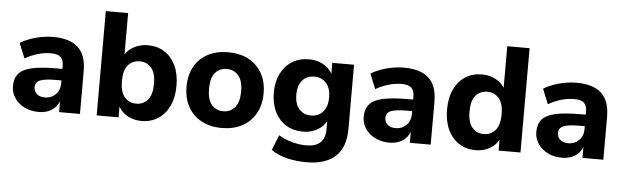

<svg xmlns="http://www.w3.org/2000/svg" viewBox="-53 -903 4201 1293"><g transform="rotate(5 2047.5 -257.0)"><path d="M224 11Q169 11 127 -10Q85 -31 60.5 -67Q36 -103 36 -148Q36 -201 64 -233Q92 -265 155 -278.5Q218 -292 322 -292H358V-309Q358 -353 338 -371.5Q318 -390 270 -390Q230 -390 185.5 -377.5Q141 -365 97 -340L56 -441Q82 -458 119.5 -472Q157 -486 198 -493.5Q239 -501 276 -501Q390 -501 446 -449.5Q502 -398 502 -290V0H361V-74Q346 -35 310.5 -12Q275 11 224 11ZM258 -90Q300 -90 329 -119Q358 -148 358 -194V-214H323Q246 -214 214 -200.5Q182 -187 182 -154Q182 -126 201.5 -108Q221 -90 258 -90Z M918 11Q866 11 824.5 -12Q783 -35 763 -73V0H615V-705H766V-425Q788 -460 828.5 -480.5Q869 -501 918 -501Q982 -501 1030.5 -470Q1079 -439 1106 -382Q1133 -325 1133 -246Q1133 -167 1106 -109.5Q1079 -52 1030.5 -20.5Q982 11 918 11ZM873 -102Q921 -102 951 -137Q981 -172 981 -246Q981 -319 951 -353.5Q921 -388 873 -388Q824 -388 794 -353.5Q764 -319 764 -246Q764 -172 794 -137Q824 -102 873 -102Z M1461 11Q1382 11 1323.5 -20.5Q1265 -52 1233 -109.5Q1201 -167 1201 -246Q1201 -324 1233 -381.5Q1265 -439 1323.5 -470Q1382 -501 1461 -501Q1540 -501 1598.5 -470Q1657 -439 1689.5 -381.5Q1722 -324 1722 -246Q1722 -167 1689.5 -109.5Q1657 -52 1598.5 -20.5Q1540 11 1461 11ZM1461 -102Q1509 -102 1539.5 -137Q1570 -172 1570 -246Q1570 -319 1539.5 -353.5Q1509 -388 1461 -388Q1413 -388 1383 -353.5Q1353 -319 1353 -246Q1353 -172 1383 -137Q1413 -102 1461 -102Z M2050 191Q1979 191 1917.5 176Q1856 161 1810 129L1851 26Q1891 51 1941.5 64.5Q1992 78 2037 78Q2165 78 2165 -40V-96Q2145 -58 2102 -35Q2059 -12 2008 -12Q1942 -12 1893 -42.5Q1844 -73 1817 -128Q1790 -183 1790 -257Q1790 -330 1817 -385Q1844 -440 1893 -470.5Q1942 -501 2008 -501Q2061 -501 2103 -478Q2145 -455 2165 -417V-491H2312V-57Q2312 67 2245 129Q2178 191 2050 191ZM2053 -125Q2103 -125 2133.5 -160Q2164 -195 2164 -257Q2164 -319 2133.5 -353.5Q2103 -388 2053 -388Q2002 -388 1972 -353.5Q1942 -319 1942 -257Q1942 -195 1972 -160Q2002 -125 2053 -125Z M2595 11Q2540 11 2498 -10Q2456 -31 2431.5 -67Q2407 -103 2407 -148Q2407 -201 2435 -233Q2463 -265 2526 -278.5Q2589 -292 2693 -292H2729V-309Q2729 -353 2709 -371.5Q2689 -390 2641 -390Q2601 -390 2556.5 -377.5Q2512 -365 2468 -340L2427 -441Q2453 -458 2490.5 -472Q2528 -486 2569 -493.5Q2610 -501 2647 -501Q2761 -501 2817 -449.5Q2873 -398 2873 -290V0H2732V-74Q2717 -35 2681.5 -12Q2646 11 2595 11ZM2629 -90Q2671 -90 2700 -119Q2729 -148 2729 -194V-214H2694Q2617 -214 2585 -200.5Q2553 -187 2553 -154Q2553 -126 2572.5 -108Q2592 -90 2629 -90Z M3177 11Q3113 11 3064.5 -20.5Q3016 -52 2989 -109.5Q2962 -167 2962 -246Q2962 -325 2989 -382Q3016 -439 3064.5 -470Q3113 -501 3177 -501Q3226 -501 3267 -480Q3308 -459 3329 -424V-705H3480V0H3332V-74Q3312 -35 3270.5 -12Q3229 11 3177 11ZM3222 -102Q3270 -102 3300.5 -137Q3331 -172 3331 -246Q3331 -319 3300.5 -353.5Q3270 -388 3222 -388Q3174 -388 3144 -353.5Q3114 -319 3114 -246Q3114 -172 3144 -137Q3174 -102 3222 -102Z M3762 11Q3707 11 3665 -10Q3623 -31 3598.5 -67Q3574 -103 3574 -148Q3574 -201 3602 -233Q3630 -265 3693 -278.5Q3756 -292 3860 -292H3896V-309Q3896 -353 3876 -371.5Q3856 -390 3808 -390Q3768 -390 3723.5 -377.5Q3679 -365 3635 -340L3594 -441Q3620 -458 3657.5 -472Q3695 -486 3736 -493.5Q3777 -501 3814 -501Q3928 -501 3984 -449.5Q4040 -398 4040 -290V0H3899V-74Q3884 -35 3848.5 -12Q3813 11 3762 11ZM3796 -90Q3838 -90 3867 -119Q3896 -148 3896 -194V-214H3861Q3784 -214 3752 -200.5Q3720 -187 3720 -154Q3720 -126 3739.5 -108Q3759 -90 3796 -90Z"/></g></svg>

Font: Nunito Sans ExtraBold
Style: Regular
Weight: 800
Designer: Vernon Adams
Foundry: Vernon Adams
Version: Version 3.101; ttfautohint (v1.8.4.7-5d5b);gftools[0.9.27]